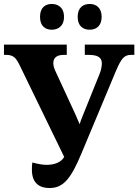

<svg xmlns="http://www.w3.org/2000/svg" viewBox="-20 -939 698 969"><path d="M433 -789C463 -789 493 -806 493 -854C493 -902 463 -919 433 -919C401 -919 372 -902 372 -854C372 -806 401 -789 433 -789ZM241 -789C272 -789 303 -806 303 -854C303 -902 272 -919 241 -919C210 -919 182 -902 182 -854C182 -806 210 -789 241 -789ZM230 10C300 10 338 -38 390 -162L566 -583C593 -646 608 -662 642 -662H658V-714H408V-662H428C471 -662 494 -650 494 -620C494 -606 491 -587 483 -567L398 -356C391 -339 386 -326 382 -312C375 -328 368 -344 360 -363L262 -575C254 -592 249 -606 249 -620C249 -648 267 -662 302 -662H317V-714H0V-662H10C48 -662 61 -648 81 -606L304 -147C288 -119 254 -107 215 -107C194 -107 169 -112 143 -119C141 -105 141 -92 141 -82C141 -13 181 10 230 10Z"/></svg>

Font: Noto Serif SemiCondensed
Style: Bold
Weight: 700
Width: 4
Designer: Monotype Design Team
Foundry: Monotype Imaging Inc.
Version: Version 2.015